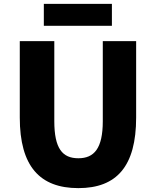

<svg xmlns="http://www.w3.org/2000/svg" viewBox="-20 -956 803 990"><path d="M384 14C582 14 682 -99 682 -350V-744H510V-331C510 -190 465 -140 384 -140C302 -140 260 -190 260 -331V-744H82V-350C82 -99 185 14 384 14ZM206 -823H557V-936H206Z"/></svg>

Font: Noto Sans CJK KR Black
Style: Regular
Weight: 900
Designer: Ryoko NISHIZUKA (kana & ideographs); Paul D. Hunt (Latin, Greek & Cyrillic); Wenlong ZHANG (bopomofo); Sandoll Communica
Foundry: Adobe Systems Incorporated
Version: Version 1.004;PS 1.004;hotconv 1.0.82;makeotf.lib2.5.63406